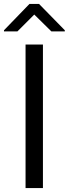

<svg xmlns="http://www.w3.org/2000/svg" viewBox="-50 -953 348 973"><path d="M167.6 -727.3V0H79.5V-727.3ZM38.4 -794 123.6 -879.3 210.2 -794H278.4V-799.7L147.7 -933.2H99.4L-29.8 -799.7V-794Z"/></svg>

Font: Interface
Style: Regular
Weight: 400
Designer: Rasmus Andersson
Foundry: rsms
Version: Version 1.8